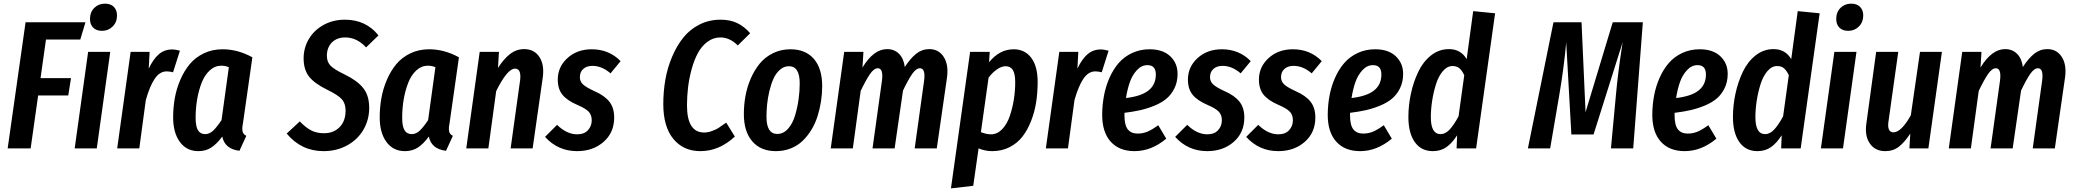

<svg xmlns="http://www.w3.org/2000/svg" viewBox="-20 -813 11369 1052"><path d="M448.2 -690.9 419.9 -596.2H231.9L202.1 -384.8H369.1L354 -290H189L147.9 0H22L120.1 -690.9Z M539.1 -644Q507.8 -644 490.5 -661.6Q473.1 -679.2 473.1 -709Q473.1 -746.6 496.6 -769.8Q520 -793 555.2 -793Q586.4 -793 603.8 -775.4Q621.1 -757.8 621.1 -728Q621.1 -691.4 597.2 -667.7Q573.2 -644 539.1 -644ZM584 -528.8 510.3 0H389.2L462.9 -528.8Z M922.9 -542Q942.9 -542 965.8 -535.2L928.2 -417Q909.7 -421.9 893.1 -421.9Q855 -421.9 827.6 -381.3Q800.3 -340.8 778.8 -264.2L743.2 0H622.1L695.8 -528.8H799.8L794.9 -437Q819.3 -488.8 849.9 -515.4Q880.4 -542 922.9 -542Z M1199.7 -543Q1282.7 -543 1362.8 -499L1311 -136.2Q1305.7 -110.8 1308.8 -94Q1312 -77.1 1329.6 -68.8L1292 13.2Q1211.4 3.4 1197.8 -64.9Q1168.9 -25.4 1138.4 -5.1Q1107.9 15.1 1066.9 15.1Q1002.4 15.1 965.6 -35.2Q928.7 -85.4 928.7 -169.9Q928.7 -223.6 937.7 -274.9Q946.8 -326.2 967.8 -375.2Q988.8 -424.3 1019.3 -461.2Q1049.8 -498 1096.2 -520.5Q1142.6 -543 1199.7 -543ZM1192.9 -453.1Q1157.2 -453.1 1129.2 -427.2Q1101.1 -401.4 1084.7 -359.1Q1068.4 -316.9 1060.1 -268.1Q1051.8 -219.2 1051.8 -168Q1051.8 -120.6 1064.7 -99.4Q1077.6 -78.1 1104 -78.1Q1127.9 -78.1 1148.4 -97.7Q1168.9 -117.2 1193.8 -154.8L1233.9 -444.8Q1213.4 -453.1 1192.9 -453.1Z M1869.6 -705.1Q1985.4 -705.1 2053.7 -619.1L1985.8 -553.2Q1935.5 -607.9 1871.6 -607.9Q1825.7 -607.9 1798.3 -580.1Q1771 -552.2 1771 -507.8Q1771 -474.1 1790.5 -453.6Q1810.1 -433.1 1866.7 -405.8Q1936 -372.6 1969.5 -331.3Q2002.9 -290 2002.9 -222.2Q2002.9 -157.2 1971.7 -103Q1940.4 -48.8 1882.8 -16.8Q1825.2 15.1 1752.9 15.1Q1630.9 15.1 1550.8 -81.1L1622.6 -147.9Q1653.8 -115.2 1683.8 -99.1Q1713.9 -83 1754.9 -83Q1808.1 -83 1840.8 -116.5Q1873.5 -149.9 1873.5 -207Q1873.5 -246.1 1852.8 -269.3Q1832 -292.5 1773.9 -320.8Q1703.6 -355 1673.6 -393.1Q1643.6 -431.2 1643.6 -493.2Q1643.6 -550.8 1672.1 -599.1Q1700.7 -647.5 1752.7 -676.3Q1804.7 -705.1 1869.6 -705.1Z M2331.5 -543Q2414.6 -543 2494.6 -499L2442.9 -136.2Q2437.5 -110.8 2440.7 -94Q2443.8 -77.1 2461.4 -68.8L2423.8 13.2Q2343.3 3.4 2329.6 -64.9Q2300.8 -25.4 2270.3 -5.1Q2239.7 15.1 2198.7 15.1Q2134.3 15.1 2097.4 -35.2Q2060.5 -85.4 2060.5 -169.9Q2060.5 -223.6 2069.6 -274.9Q2078.6 -326.2 2099.6 -375.2Q2120.6 -424.3 2151.1 -461.2Q2181.6 -498 2228 -520.5Q2274.4 -543 2331.5 -543ZM2324.7 -453.1Q2289.1 -453.1 2261 -427.2Q2232.9 -401.4 2216.6 -359.1Q2200.2 -316.9 2191.9 -268.1Q2183.6 -219.2 2183.6 -168Q2183.6 -120.6 2196.5 -99.4Q2209.5 -78.1 2235.8 -78.1Q2259.8 -78.1 2280.3 -97.7Q2300.8 -117.2 2325.7 -154.8L2365.7 -444.8Q2345.2 -453.1 2324.7 -453.1Z M2852.5 -543.9Q2907.2 -543.9 2935.5 -500.7Q2963.9 -457.5 2953.6 -386.2L2898.4 0H2777.8L2829.6 -372.1Q2837.9 -437 2801.8 -437Q2759.8 -437 2698.7 -314L2655.8 0H2534.7L2608.4 -528.8H2713.9L2708.5 -440.9Q2740.2 -490.2 2774.7 -517.1Q2809.1 -543.9 2852.5 -543.9Z M3222.2 -543Q3316.9 -543 3380.4 -478L3325.2 -411.1Q3277.8 -452.1 3226.1 -452.1Q3194.3 -452.1 3175.8 -435.3Q3157.2 -418.5 3157.2 -390.1Q3157.2 -366.2 3174.8 -350.1Q3192.4 -334 3238.3 -313Q3292 -289.6 3318.6 -256.1Q3345.2 -222.7 3345.2 -168.9Q3345.2 -86.4 3287.1 -35.6Q3229 15.1 3142.1 15.1Q3037.1 15.1 2966.3 -63L3032.2 -128.9Q3085.4 -77.1 3142.1 -77.1Q3181.2 -77.1 3201.7 -99.9Q3222.2 -122.6 3222.2 -153.8Q3222.2 -183.6 3205.1 -201.4Q3188 -219.2 3142.1 -238.8Q3086.9 -262.7 3061.5 -294.2Q3036.1 -325.7 3036.1 -377Q3036.1 -446.3 3088.9 -494.6Q3141.6 -543 3222.2 -543Z M3928.2 -705.1Q3981 -705.1 4019.8 -686.3Q4058.6 -667.5 4090.3 -630.9L4022.5 -564Q3978.5 -607.9 3927.2 -607.9Q3888.2 -607.9 3856.2 -584Q3824.2 -560.1 3803.7 -522Q3783.2 -483.9 3769.5 -433.8Q3755.9 -383.8 3750 -334.5Q3744.1 -285.2 3744.1 -235.8Q3744.1 -86.9 3838.4 -86.9Q3859.4 -86.9 3881.8 -95.5Q3904.3 -104 3914.6 -110.4Q3924.8 -116.7 3951.7 -136.2Q3953.6 -137.2 3954.3 -137.7Q3955.1 -138.2 3956.5 -139.2Q3958 -140.1 3959 -141.1L4006.3 -64.9Q3920.9 15.1 3817.4 15.1Q3724.6 15.1 3669.4 -51.8Q3614.3 -118.7 3614.3 -243.2Q3614.3 -311.5 3625.7 -377Q3637.2 -442.4 3662.6 -502.2Q3688 -562 3723.9 -606.9Q3759.8 -651.9 3812.5 -678.5Q3865.2 -705.1 3928.2 -705.1Z M4231 15.1Q4148.4 15.1 4102.1 -38.3Q4055.7 -91.8 4055.7 -188Q4055.7 -238.8 4064.7 -288.1Q4073.7 -337.4 4094 -383.8Q4114.3 -430.2 4143.3 -465.3Q4172.4 -500.5 4215.6 -521.7Q4258.8 -543 4311 -543Q4393.6 -543 4439.2 -490.5Q4484.9 -438 4484.9 -340.8Q4484.9 -299.3 4478.5 -258.1Q4472.2 -216.8 4459.5 -176.5Q4446.8 -136.2 4425.8 -101.8Q4404.8 -67.4 4377.4 -41Q4350.1 -14.6 4312.5 0.2Q4274.9 15.1 4231 15.1ZM4238.8 -79.1Q4272.5 -79.1 4297.9 -107.7Q4323.2 -136.2 4336.4 -180.9Q4349.6 -225.6 4355.7 -269.8Q4361.8 -314 4361.8 -356Q4361.8 -450.2 4302.7 -450.2Q4275.4 -450.2 4253.4 -430.9Q4231.4 -411.6 4218 -381.8Q4204.6 -352.1 4195.6 -314Q4186.5 -275.9 4183.1 -240.7Q4179.7 -205.6 4179.7 -172.9Q4179.7 -79.1 4238.8 -79.1Z M5071.8 -543.9Q5123.5 -543.9 5151.1 -500.7Q5178.7 -457.5 5168.5 -386.2L5112.8 0H4991.7L5043.5 -372.1Q5051.8 -439 5020.5 -439Q4999.5 -439 4978 -408Q4956.5 -377 4927.7 -316.9L4881.8 0H4760.7L4812.5 -372.1Q4820.8 -439 4789.6 -439Q4768.6 -439 4746.6 -407Q4724.6 -375 4695.8 -314.9L4652.8 0H4531.7L4605.5 -528.8H4710.9L4705.6 -442.9Q4766.6 -543.9 4840.8 -543.9Q4879.9 -543.9 4905.8 -518.3Q4931.6 -492.7 4937.5 -445.8Q4968.8 -494.1 5000.5 -519Q5032.2 -543.9 5071.8 -543.9Z M5190.4 219.2 5295.4 -528.8H5402.8L5399.4 -472.2Q5457 -543 5533.7 -543Q5595.2 -543 5630.4 -496.3Q5665.5 -449.7 5665.5 -363.8Q5665.5 -306.2 5657.2 -252.9Q5648.9 -199.7 5629.6 -150.4Q5610.4 -101.1 5582.3 -64.7Q5554.2 -28.3 5511.5 -6.6Q5468.8 15.1 5416.5 15.1Q5377.4 15.1 5341.8 0L5312.5 205.1ZM5409.7 -77.1Q5444.3 -77.1 5471.2 -105.2Q5498 -133.3 5512.9 -177.5Q5527.8 -221.7 5535.2 -268.8Q5542.5 -315.9 5542.5 -361.8Q5542.5 -409.2 5529.3 -429.7Q5516.1 -450.2 5489.7 -450.2Q5467.3 -450.2 5441.9 -432.4Q5416.5 -414.6 5396.5 -387.2L5354.5 -88.9Q5384.3 -77.1 5409.7 -77.1Z M6011.2 -542Q6031.2 -542 6054.2 -535.2L6016.6 -417Q5998 -421.9 5981.4 -421.9Q5943.4 -421.9 5916 -381.3Q5888.7 -340.8 5867.2 -264.2L5831.5 0H5710.4L5784.2 -528.8H5888.2L5883.3 -437Q5907.7 -488.8 5938.2 -515.4Q5968.8 -542 6011.2 -542Z M6279.3 -543Q6352.1 -543 6392.6 -504.2Q6433.1 -465.3 6432.1 -405.8Q6431.6 -362.8 6414.8 -328.9Q6397.9 -294.9 6371.6 -272.7Q6345.2 -250.5 6306.2 -234.4Q6267.1 -218.3 6228.3 -209.5Q6189.5 -200.7 6141.1 -194.8V-181.2Q6141.1 -127.4 6159.4 -104.2Q6177.7 -81.1 6213.4 -81.1Q6242.2 -81.1 6267.8 -92Q6293.5 -103 6326.2 -127L6370.1 -53.2Q6288.6 15.1 6196.3 15.1Q6112.3 15.1 6065.4 -37.1Q6018.6 -89.4 6019 -186Q6019.5 -239.7 6029.1 -290Q6038.6 -340.3 6059.1 -386.7Q6079.6 -433.1 6109.4 -467.5Q6139.2 -502 6182.9 -522.5Q6226.6 -543 6279.3 -543ZM6149.4 -275.9Q6233.4 -285.6 6273.2 -317.6Q6313 -349.6 6313 -404.8Q6313 -456.1 6267.1 -456.1Q6234.4 -456.1 6209.2 -428.7Q6184.1 -401.4 6170.7 -363.3Q6157.2 -325.2 6149.4 -275.9Z M6674.8 -543Q6769.5 -543 6833 -478L6777.8 -411.1Q6730.5 -452.1 6678.7 -452.1Q6647 -452.1 6628.4 -435.3Q6609.9 -418.5 6609.9 -390.1Q6609.9 -366.2 6627.4 -350.1Q6645 -334 6690.9 -313Q6744.6 -289.6 6771.2 -256.1Q6797.9 -222.7 6797.9 -168.9Q6797.9 -86.4 6739.7 -35.6Q6681.6 15.1 6594.7 15.1Q6489.7 15.1 6418.9 -63L6484.9 -128.9Q6538.1 -77.1 6594.7 -77.1Q6633.8 -77.1 6654.3 -99.9Q6674.8 -122.6 6674.8 -153.8Q6674.8 -183.6 6657.7 -201.4Q6640.6 -219.2 6594.7 -238.8Q6539.6 -262.7 6514.2 -294.2Q6488.8 -325.7 6488.8 -377Q6488.8 -446.3 6541.5 -494.6Q6594.2 -543 6674.8 -543Z M7064 -543Q7158.7 -543 7222.2 -478L7167 -411.1Q7119.6 -452.1 7067.9 -452.1Q7036.1 -452.1 7017.6 -435.3Q6999 -418.5 6999 -390.1Q6999 -366.2 7016.6 -350.1Q7034.2 -334 7080.1 -313Q7133.8 -289.6 7160.4 -256.1Q7187 -222.7 7187 -168.9Q7187 -86.4 7128.9 -35.6Q7070.8 15.1 6983.9 15.1Q6878.9 15.1 6808.1 -63L6874 -128.9Q6927.2 -77.1 6983.9 -77.1Q7022.9 -77.1 7043.5 -99.9Q7064 -122.6 7064 -153.8Q7064 -183.6 7046.9 -201.4Q7029.8 -219.2 6983.9 -238.8Q6928.7 -262.7 6903.3 -294.2Q6877.9 -325.7 6877.9 -377Q6877.9 -446.3 6930.7 -494.6Q6983.4 -543 7064 -543Z M7515.1 -543Q7587.9 -543 7628.4 -504.2Q7668.9 -465.3 7668 -405.8Q7667.5 -362.8 7650.6 -328.9Q7633.8 -294.9 7607.4 -272.7Q7581.1 -250.5 7542 -234.4Q7502.9 -218.3 7464.1 -209.5Q7425.3 -200.7 7377 -194.8V-181.2Q7377 -127.4 7395.3 -104.2Q7413.6 -81.1 7449.2 -81.1Q7478 -81.1 7503.7 -92Q7529.3 -103 7562 -127L7606 -53.2Q7524.4 15.1 7432.1 15.1Q7348.1 15.1 7301.3 -37.1Q7254.4 -89.4 7254.9 -186Q7255.4 -239.7 7264.9 -290Q7274.4 -340.3 7294.9 -386.7Q7315.4 -433.1 7345.2 -467.5Q7375 -502 7418.7 -522.5Q7462.4 -543 7515.1 -543ZM7385.3 -275.9Q7469.2 -285.6 7509 -317.6Q7548.8 -349.6 7548.8 -404.8Q7548.8 -456.1 7502.9 -456.1Q7470.2 -456.1 7445.1 -428.7Q7419.9 -401.4 7406.5 -363.3Q7393.1 -325.2 7385.3 -275.9Z M8051.8 -752 8171.9 -740.2 8067.9 0H7960.9L7963.9 -71.8Q7936.5 -28.8 7905 -6.8Q7873.5 15.1 7831.1 15.1Q7767.1 15.1 7731.9 -34.4Q7696.8 -84 7696.8 -171.9Q7696.8 -236.3 7710.7 -300.3Q7724.6 -364.3 7751 -419.7Q7777.3 -475.1 7821 -509.5Q7864.7 -543.9 7918.9 -543.9Q7984.4 -543.9 8016.1 -488.8ZM7939 -451.2Q7909.2 -451.2 7885.3 -422.9Q7861.3 -394.5 7847.7 -350.6Q7834 -306.6 7826.9 -260Q7819.8 -213.4 7819.8 -170.9Q7819.8 -78.1 7873 -78.1Q7899.4 -78.1 7922.9 -103.3Q7946.3 -128.4 7971.7 -175.8L8002.9 -400.9Q7990.7 -426.8 7976.3 -439Q7961.9 -451.2 7939 -451.2Z M8981.4 -690.9 8928.7 0H8806.6L8833.5 -288.1Q8844.7 -415.5 8870.6 -581.1L8711.4 -76.2H8589.8L8561.5 -580.1Q8547.9 -433.1 8522.5 -286.1L8473.6 0H8351.6L8491.7 -690.9H8645.5L8667.5 -198.2L8816.4 -690.9Z M9293.5 -543Q9366.2 -543 9406.7 -504.2Q9447.3 -465.3 9446.3 -405.8Q9445.8 -362.8 9429 -328.9Q9412.1 -294.9 9385.7 -272.7Q9359.4 -250.5 9320.3 -234.4Q9281.2 -218.3 9242.4 -209.5Q9203.6 -200.7 9155.3 -194.8V-181.2Q9155.3 -127.4 9173.6 -104.2Q9191.9 -81.1 9227.5 -81.1Q9256.3 -81.1 9282 -92Q9307.6 -103 9340.3 -127L9384.3 -53.2Q9302.7 15.1 9210.4 15.1Q9126.5 15.1 9079.6 -37.1Q9032.7 -89.4 9033.2 -186Q9033.7 -239.7 9043.2 -290Q9052.7 -340.3 9073.2 -386.7Q9093.8 -433.1 9123.5 -467.5Q9153.3 -502 9197 -522.5Q9240.7 -543 9293.5 -543ZM9163.6 -275.9Q9247.6 -285.6 9287.4 -317.6Q9327.1 -349.6 9327.1 -404.8Q9327.1 -456.1 9281.2 -456.1Q9248.5 -456.1 9223.4 -428.7Q9198.2 -401.4 9184.8 -363.3Q9171.4 -325.2 9163.6 -275.9Z M9830.1 -752 9950.2 -740.2 9846.2 0H9739.3L9742.2 -71.8Q9714.8 -28.8 9683.3 -6.8Q9651.9 15.1 9609.4 15.1Q9545.4 15.1 9510.3 -34.4Q9475.1 -84 9475.1 -171.9Q9475.1 -236.3 9489 -300.3Q9502.9 -364.3 9529.3 -419.7Q9555.7 -475.1 9599.4 -509.5Q9643.1 -543.9 9697.3 -543.9Q9762.7 -543.9 9794.4 -488.8ZM9717.3 -451.2Q9687.5 -451.2 9663.6 -422.9Q9639.6 -394.5 9626 -350.6Q9612.3 -306.6 9605.2 -260Q9598.1 -213.4 9598.1 -170.9Q9598.1 -78.1 9651.4 -78.1Q9677.7 -78.1 9701.2 -103.3Q9724.6 -128.4 9750 -175.8L9781.2 -400.9Q9769 -426.8 9754.6 -439Q9740.2 -451.2 9717.3 -451.2Z M10106.9 -644Q10075.7 -644 10058.3 -661.6Q10041 -679.2 10041 -709Q10041 -746.6 10064.5 -769.8Q10087.9 -793 10123 -793Q10154.3 -793 10171.6 -775.4Q10189 -757.8 10189 -728Q10189 -691.4 10165 -667.7Q10141.1 -644 10106.9 -644ZM10151.9 -528.8 10078.1 0H9957L10030.8 -528.8Z M10309.1 15.1Q10254.4 15.1 10225.3 -26.6Q10196.3 -68.4 10206.1 -136.2L10259.8 -528.8H10380.9L10326.7 -143.1Q10323.2 -115.7 10330.6 -101.8Q10337.9 -87.9 10354 -87.9Q10397.5 -87.9 10449.7 -181.2L10500 -528.8H10620.1L10545.9 0H10441.9L10446.8 -81.1Q10416 -34.2 10384.8 -9.5Q10353.5 15.1 10309.1 15.1Z M11197.8 -543.9Q11249.5 -543.9 11277.1 -500.7Q11304.7 -457.5 11294.4 -386.2L11238.8 0H11117.7L11169.4 -372.1Q11177.7 -439 11146.5 -439Q11125.5 -439 11104 -408Q11082.5 -377 11053.7 -316.9L11007.8 0H10886.7L10938.5 -372.1Q10946.8 -439 10915.5 -439Q10894.5 -439 10872.6 -407Q10850.6 -375 10821.8 -314.9L10778.8 0H10657.7L10731.4 -528.8H10836.9L10831.5 -442.9Q10892.6 -543.9 10966.8 -543.9Q11005.9 -543.9 11031.7 -518.3Q11057.6 -492.7 11063.5 -445.8Q11094.7 -494.1 11126.5 -519Q11158.2 -543.9 11197.8 -543.9Z"/></svg>

Font: Fira Sans Compressed Medium
Style: Italic
Weight: 500
Width: 3
Italic angle: -8°
Designer: Carrois Corporate & Edenspiekermann AG
Foundry: Carrois Corporate GbR & Edenspiekermann AG
Version: Version 4.203;PS 004.203;hotconv 1.0.88;makeotf.lib2.5.64775